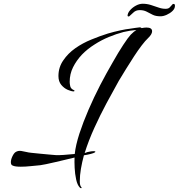

<svg xmlns="http://www.w3.org/2000/svg" viewBox="-20 -820 954 1025"><path d="M663 -733Q661 -734 661 -735Q661 -750 674 -765Q687 -780 705.5 -790Q724 -800 742 -800Q764 -800 785 -793.5Q806 -787 825.5 -780Q845 -773 864 -773Q878 -773 885 -779.5Q892 -786 903 -799H905Q909 -799 911.5 -797.5Q914 -796 914 -789Q914 -774 901 -761.5Q888 -749 870 -741Q852 -733 837 -733Q811 -733 794.5 -741.5Q778 -750 762.5 -758Q747 -766 726 -766Q705 -766 692 -753L670 -733Q665 -731 663 -733ZM416 182Q416 185 412 184.5Q408 184 406 181Q393 168 386.5 138Q380 108 378.5 75.5Q377 43 378 21Q357 26 330 32.5Q303 39 275 45.5Q247 52 225.5 56.5Q204 61 195 62Q172 64 143.5 67Q115 70 91 70Q60 70 48 64Q38 61 38 46Q38 32 46 15Q54 -2 63 -8Q77 -17 94 -14Q110 -10 124 -8Q130 -6 149.5 -4Q169 -2 194 0.5Q219 3 242 5Q265 7 277 8Q292 9 321 7Q350 5 379 2Q384 -45 404 -107Q424 -168 452.5 -234Q481 -300 515 -366Q549 -431 581 -486Q612 -541 638 -580.5Q664 -620 678 -635Q695 -652 708 -660Q677 -658 639 -649Q601 -639 561 -622.5Q521 -606 484 -582Q446 -558 417 -528Q388 -497 370 -461Q352 -425 352 -383Q352 -373 355 -359.5Q358 -346 374 -339Q379 -337 377.5 -334.5Q376 -332 374 -332Q361 -332 341.5 -340.5Q322 -349 307 -367Q292 -385 292 -414Q292 -461 318 -498Q343 -535 382 -562.5Q421 -590 468 -609Q514 -628 556 -641Q590 -651 623 -658Q656 -665 669 -666Q687 -668 702 -671L726 -674Q733 -674 736 -670Q751 -673 762 -673Q792 -673 792 -653Q792 -637 770 -616Q756 -603 736.5 -577.5Q717 -552 695.5 -519Q674 -486 653 -452Q632 -418 614 -388Q583 -333 549 -269.5Q515 -206 484 -138Q453 -70 432 -3L441 -6L446 -8Q458 -11 466.5 -12Q475 -13 480 -13Q489 -13 489 -10Q489 -3 446 6L428 9Q418 46 412 81Q406 116 406 148Q406 171 414 179Z"/></svg>

Font: Birthstone Bounce
Style: Regular
Weight: 400
Designer: Robert E. Leuschke
Foundry: Rob Leuschke
Version: Version 1.010; ttfautohint (v1.8.3)